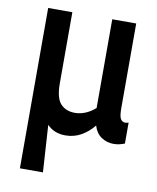

<svg xmlns="http://www.w3.org/2000/svg" viewBox="-80 -581 680 829"><g transform="rotate(10 259.5 -166.5)"><path d="M64 185V-518H170V-206Q170 -142 193 -117Q216 -92 256 -92Q279 -92 302 -101.5Q325 -111 345 -129V-518H450V-145Q450 -112 457 -100Q464 -88 478 -88Q483 -88 492 -91V1Q482 5 469.5 8Q457 11 443 11Q414 11 390 -5Q366 -21 356 -54Q333 -25 301.5 -7Q270 11 232 11Q183 11 152 -21L165 185Z"/></g></svg>

Font: Radio Canada Condensed Medium
Style: Regular
Weight: 500
Width: 3
Designer: Charles Daoud, Etienne Aubert Bonn, Alexandre Saumier Demers, Jacques Le Bailly
Foundry: Radio-Canada
Version: Version 2.104; ttfautohint (v1.8.4.7-5d5b);gftools[0.9.28.de